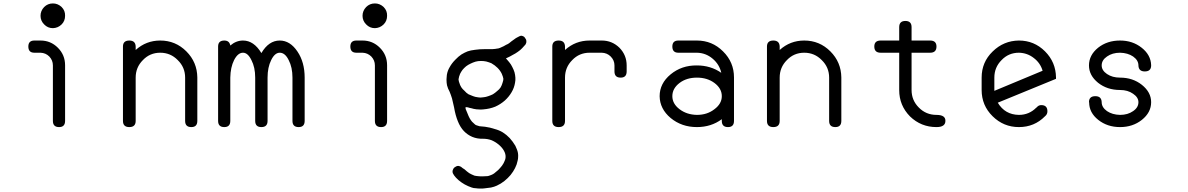

<svg xmlns="http://www.w3.org/2000/svg" viewBox="-20 -740 6915 1118"><path d="M359 -36V-180V-252V-359V-360C359 -400 345 -434 317 -462C289 -490 255.3 -504 216 -504H180C156.7 -504 145 -492.3 145 -469C145 -445 156.7 -433 180 -433H216C236 -432.3 253 -425 267 -411C281 -396.3 288 -379 288 -359V-252V-180V-36C288 -12 300 0 324 0C347.3 0 359 -12 359 -36ZM288 -720C268 -720 251 -713 237 -699C223 -684.3 216 -667.3 216 -648C216 -628.7 223 -612 237 -598C251 -583.3 268 -576 288 -576C308 -576.7 325 -584 339 -598C352.3 -611.3 359 -628 359 -648C359.7 -668 353 -685 339 -699C324.3 -713 307.3 -720 288 -720Z M1129 -36V-288V-289C1128.3 -348.3 1107 -399 1065 -441C1023 -483 972.3 -504 913 -504C858.3 -504 810.7 -485.7 770 -449V-469C769.3 -492.3 757 -504 733 -504C708.3 -504 696 -492.3 696 -469V-188V-100V-36C696 -12 708.3 0 733 0C757.7 0 770 -12 770 -36V-288C770 -328 784 -362 812 -390C839.3 -418.7 873 -433 913 -433C953 -433 987 -418.7 1015 -390C1043.7 -362 1058 -328 1058 -288V-36C1058 -12 1070 0 1094 0C1117.3 0 1129 -12 1129 -36Z M1754 -36V-288C1754 -348 1740 -398.7 1712 -440C1683.3 -482.7 1649 -504 1609 -504C1566.3 -504 1530.7 -479.7 1502 -431C1472.7 -479.7 1437 -504 1395 -504C1368.3 -504 1343.7 -494.3 1321 -475C1317.7 -494.3 1306 -504 1286 -504C1262 -504 1250 -492.3 1250 -469V-395V-351V-288V-216V-36C1250 -12 1262 0 1286 0C1309.3 0 1321 -12 1321 -36V-216V-288C1321.7 -328 1329 -362 1343 -390C1357.7 -418.7 1375 -433 1395 -433C1413.7 -433 1430 -418.7 1444 -390C1458.7 -362 1466 -328 1466 -288V-36C1466 -12 1478 0 1502 0C1526 0 1538 -12 1538 -36V-288C1538 -328 1545 -362 1559 -390C1573 -418.7 1589.7 -433 1609 -433C1629.7 -433 1647 -418.7 1661 -390C1675.7 -362 1683 -328 1683 -288V-36C1683 -12 1695 0 1719 0C1742.3 0 1754 -12 1754 -36Z M2234 -36V-180V-252V-359V-360C2234 -400 2220 -434 2192 -462C2164 -490 2130.3 -504 2091 -504H2055C2031.7 -504 2020 -492.3 2020 -469C2020 -445 2031.7 -433 2055 -433H2091C2111 -432.3 2128 -425 2142 -411C2156 -396.3 2163 -379 2163 -359V-252V-180V-36C2163 -12 2175 0 2199 0C2222.3 0 2234 -12 2234 -36ZM2163 -720C2143 -720 2126 -713 2112 -699C2098 -684.3 2091 -667.3 2091 -648C2091 -628.7 2098 -612 2112 -598C2126 -583.3 2143 -576 2163 -576C2183 -576.7 2200 -584 2214 -598C2227.3 -611.3 2234 -628 2234 -648C2234.7 -668 2228 -685 2214 -699C2199.3 -713 2182.3 -720 2163 -720Z M2727 352C2713 347.3 2699.3 341.3 2686 334C2674 327.3 2662 319 2650 309C2638.7 299 2630 289.7 2624 281C2618 273 2615 265.7 2615 259C2615 254.3 2616 250.3 2618 247C2619.3 243 2621.7 239.3 2625 236C2628.3 233.3 2632 231 2636 229C2640 227 2644 226 2648 226C2649.3 226 2651.3 226.3 2654 227C2656.7 227.7 2660 229 2664 231L2674 239C2677.3 241 2681 243.3 2685 246C2694.3 254.7 2703.3 262 2712 268C2720 272.7 2727.3 276.3 2734 279C2739.3 282.3 2746.7 284.3 2756 285C2765.3 286.3 2775.7 287 2787 287C2795.7 287 2803.3 286.7 2810 286C2816.7 286 2822 285.3 2826 284C2829.3 283.3 2834 281.7 2840 279C2845.3 277 2851 274 2857 270C2865 264 2873 257.3 2881 250C2888.3 242.7 2895.7 234.3 2903 225C2909.7 215.7 2914.7 206.7 2918 198C2922 190 2924 182.3 2924 175C2924.7 162.3 2921.3 149.7 2914 137C2907.3 125 2897.3 113.3 2884 102C2870 90.7 2855.7 82 2841 76C2825.7 70.7 2810 68 2794 68C2770.7 68.7 2749.3 65 2730 57C2711.3 49 2695 37.7 2681 23C2667 8.3 2655.3 -10.7 2646 -34C2636.7 -56.7 2629.3 -83.7 2624 -115L2618 -141C2616 -149 2614 -157.7 2612 -167C2609.3 -174.3 2607 -181.3 2605 -188C2602.3 -194.7 2600 -200.7 2598 -206C2591.3 -218 2586.3 -230.3 2583 -243C2581 -253 2580 -263.3 2580 -274V-279C2580 -283.7 2580.3 -288 2581 -292C2581 -296 2581.3 -300 2582 -304C2584.7 -320.7 2590.3 -336 2599 -350C2607 -364.7 2618 -379 2632 -393C2643.3 -405 2655 -415 2667 -423C2679 -430.3 2691 -436.3 2703 -441C2714.3 -445 2728.7 -448 2746 -450C2763.3 -452.7 2783.7 -454 2807 -454H2849C2860.3 -454.7 2868.7 -455.7 2874 -457C2878.7 -457 2884.3 -458.3 2891 -461C2897.7 -463.7 2905 -467 2913 -471C2917 -473 2921.7 -475.7 2927 -479C2932.3 -481 2938 -484 2944 -488C2949.3 -492.7 2954.3 -496.7 2959 -500C2964.3 -503.3 2969 -506.7 2973 -510C2976.3 -512.7 2980 -515.3 2984 -518C2988 -520 2992.3 -522.3 2997 -525C3000.3 -527 3003.7 -528.7 3007 -530C3009.7 -531.3 3012 -532 3014 -532C3018 -532 3022 -531 3026 -529C3030 -527.7 3033.3 -525 3036 -521C3038.7 -517.7 3041 -514 3043 -510C3044.3 -506.7 3045 -503 3045 -499C3045.7 -493.7 3044 -487.7 3040 -481C3035.3 -475 3029 -468 3021 -460C3013.7 -452 3005 -444.7 2995 -438C2985.7 -431.3 2975.7 -425.3 2965 -420C2961 -417.3 2955.7 -414.3 2949 -411C2942.3 -407.7 2934.7 -404 2926 -400C2928 -398 2930.7 -395 2934 -391C2937.3 -387 2941 -382.7 2945 -378C2952.3 -369.3 2958.3 -360 2963 -350C2968.3 -340 2972.7 -329.7 2976 -319C2978.7 -309 2980.3 -298.7 2981 -288C2981.7 -278 2981 -268 2979 -258C2975.7 -238 2969 -219.7 2959 -203C2949 -185.7 2936 -169.7 2920 -155C2903.3 -140.3 2884.7 -128.3 2864 -119C2842.7 -110.3 2819.3 -105 2794 -103C2789.3 -102.3 2784.3 -102 2779 -102C2773 -102 2767.7 -102.3 2763 -103C2757 -103 2751 -103.7 2745 -105C2739 -105.7 2733.3 -107 2728 -109C2722.7 -110.3 2718 -111.3 2714 -112C2710.7 -113.3 2707.3 -114.3 2704 -115C2700 -115.7 2697 -116 2695 -116H2692C2690 -114 2690 -110 2692 -104C2694 -98.7 2697.3 -90.7 2702 -80C2706 -69.3 2710.3 -59.7 2715 -51C2719.7 -43 2724.3 -36.3 2729 -31C2734.3 -25.7 2739.3 -21 2744 -17C2748 -13 2752 -10.7 2756 -10C2758.7 -8.7 2764 -7 2772 -5C2780 -3.7 2790.7 -2.7 2804 -2C2824 0.7 2842.7 5 2860 11C2878 15.7 2894 22.3 2908 31C2922 39.7 2935.3 50.7 2948 64C2960 77.3 2971 92.3 2981 109C2984.3 116.3 2987.3 123.3 2990 130C2992.7 136.7 2994.7 143.7 2996 151C2997.3 159 2997.7 166.7 2997 174C2997 181.3 2996 188.7 2994 196C2991.3 210.7 2986.3 225 2979 239C2972.3 252.3 2963.7 265.7 2953 279C2942.3 291.7 2930.3 303.3 2917 314C2903.7 324.7 2889 333.7 2873 341C2863 345.7 2851.7 349.3 2839 352C2826.3 354 2813 355.7 2799 357C2795 357.7 2791.3 358 2788 358H2777C2767.7 358 2758.7 357.3 2750 356C2742 356 2734.3 354.7 2727 352ZM2823 -180C2833 -183.3 2842 -187 2850 -191C2858.7 -196.3 2867 -202.7 2875 -210C2883 -216 2889.7 -223 2895 -231C2899.7 -239 2903.3 -247.7 2906 -257L2910 -271C2910.7 -274.3 2911 -277.3 2911 -280V-282C2910.3 -285.3 2909.3 -289.3 2908 -294C2906.7 -298.7 2904.7 -304 2902 -310C2896 -322.7 2887.7 -334.3 2877 -345C2867 -355 2855 -364 2841 -372C2831 -376 2821 -379.3 2811 -382C2801 -384 2791 -385 2781 -385C2775.7 -385 2770 -384.7 2764 -384C2759.3 -382.7 2754.3 -381.7 2749 -381C2738.3 -377.7 2728.3 -373.7 2719 -369C2710.3 -365 2702 -360 2694 -354C2686 -347.3 2679 -340.3 2673 -333C2667.7 -325.7 2663 -318 2659 -310C2656.3 -303.3 2654.3 -297.7 2653 -293C2651.7 -288.3 2651 -284.7 2651 -282C2650.3 -282 2650 -281.7 2650 -281V-280V-279C2650 -277 2650.3 -274.3 2651 -271C2651.7 -266.3 2653 -261.7 2655 -257C2657 -249 2660.7 -240.7 2666 -232C2670.7 -224.7 2677 -217.7 2685 -211C2691.7 -203 2699.3 -196.3 2708 -191C2716.7 -187 2725.7 -183.3 2735 -180C2743.7 -176.7 2751.7 -174.7 2759 -174C2766.3 -172.7 2773 -172 2779 -172C2784.3 -172 2790.7 -172.7 2798 -174C2805.3 -174.7 2813.7 -176.7 2823 -180Z M3270 -36V-288C3270 -328 3284 -362 3312 -390C3339.3 -418.7 3373 -433 3413 -433H3484C3504.7 -432.3 3522 -425 3536 -411C3550.7 -396.3 3558 -379 3558 -359V-324C3558 -300 3570 -288 3594 -288C3617.3 -288 3629 -300 3629 -324V-359C3629 -399 3615 -433.3 3587 -462C3558.3 -490 3524 -504 3484 -504H3413C3358.3 -504 3310.7 -485.7 3270 -449V-469C3269.3 -492.3 3257 -504 3233 -504C3208.3 -504 3196 -492.3 3196 -469V-342V-288V-84V-36C3196 -12 3208.3 0 3233 0C3257.7 0 3270 -12 3270 -36Z M4038 -288C4078 -288 4112 -277.7 4140 -257C4168.7 -235.7 4183 -210 4183 -180C4183 -150.7 4168.7 -125.3 4140 -104C4112 -82 4078 -71 4038 -71C3998.7 -71.7 3965 -82.7 3937 -104C3909 -125.3 3895 -150.7 3895 -180C3895 -210 3909 -235.7 3937 -257C3964.3 -277.7 3998 -288 4038 -288ZM4254 -289C4254 -348.3 4232.7 -399 4190 -441C4148 -483 4097.3 -504 4038 -504H3930C3906.7 -504 3895 -492.3 3895 -469C3895 -445 3906.7 -433 3930 -433H4038C4072.7 -432.3 4103.3 -420.7 4130 -398C4156 -376 4172.7 -348.7 4180 -316C4138.7 -344.7 4091.3 -359 4038 -359C3978.7 -359.7 3927.7 -342.3 3885 -307C3842.3 -271.7 3821 -229.3 3821 -180C3821.7 -130.7 3843 -88.3 3885 -53C3927.7 -17.7 3978.7 0 4038 0C4093.3 0 4141.7 -15.3 4183 -46V-36C4183 -12 4195 0 4219 0C4242.3 0 4254 -12 4254 -36V-108V-180V-252V-288Z M4879 -36V-288V-289C4878.3 -348.3 4857 -399 4815 -441C4773 -483 4722.3 -504 4663 -504C4608.3 -504 4560.7 -485.7 4520 -449V-469C4519.3 -492.3 4507 -504 4483 -504C4458.3 -504 4446 -492.3 4446 -469V-188V-100V-36C4446 -12 4458.3 0 4483 0C4507.7 0 4520 -12 4520 -36V-288C4520 -328 4534 -362 4562 -390C4589.3 -418.7 4623 -433 4663 -433C4703 -433 4737 -418.7 4765 -390C4793.7 -362 4808 -328 4808 -288V-36C4808 -12 4820 0 4844 0C4867.3 0 4879 -12 4879 -36Z M5216 -215C5216 -155.7 5237 -104.7 5279 -62C5321.7 -20.7 5373 0 5433 0C5467.7 0 5485 -12 5485 -36C5485.7 -59.3 5468.3 -71 5433 -71C5392.3 -71 5358 -85.3 5330 -114C5302 -142 5288 -176 5288 -216V-396V-433H5396C5420.7 -433 5433 -445 5433 -469C5433 -492.3 5420.7 -504 5396 -504H5288V-582C5288 -606 5276 -618 5252 -618C5228 -618 5216 -606 5216 -582V-504H5108C5083.3 -504 5071 -492.3 5071 -469C5071 -445 5083.3 -433 5108 -433H5216V-396V-216Z M5696 -216C5696 -156 5717.3 -105 5760 -63C5802.7 -21 5853.7 0 5913 0C5973 0 6023.7 -21 6065 -63C6074.3 -70.3 6079 -80 6079 -92C6079 -116 6067 -128 6043 -128C6032.3 -128 6023.3 -123.3 6016 -114H6015C5987 -85.3 5953 -71 5913 -71C5859 -71.7 5818 -95.3 5790 -142C5940.7 -203.3 6053.7 -249.7 6129 -281V-288V-289C6128.3 -348.3 6107 -399 6065 -441C6023 -483 5972.3 -504 5913 -504C5853.7 -503.3 5802.7 -482 5760 -440C5717.3 -398.7 5696 -348 5696 -288V-251V-229ZM6051 -328C5925.7 -276 5832 -237 5770 -211V-213V-216V-288C5770 -328 5784 -362 5812 -390C5839.3 -418.7 5873 -433 5913 -433C5945.7 -432.3 5974.7 -422 6000 -402C6025.3 -382.7 6042.3 -358 6051 -328Z M6502 -216C6532 -216 6557.3 -208.7 6578 -194C6598.7 -180 6609 -163.7 6609 -145C6609 -124.3 6598.7 -107 6578 -93C6557.3 -78.3 6532 -71 6502 -71C6472 -71.7 6446.7 -79 6426 -93C6405.3 -107.7 6395 -125 6395 -145C6394.3 -168.3 6382 -180 6358 -180C6333.3 -180 6321 -168.3 6321 -145C6321 -144.3 6321.3 -144 6322 -144C6322 -104 6339.7 -70 6375 -42C6410.3 -14 6452.7 0 6502 0C6551.3 0 6593.7 -14 6629 -42C6665 -70.7 6683 -105 6683 -145C6683 -183.7 6665 -217.3 6629 -246C6593.7 -274 6551.3 -288 6502 -288C6472 -288 6446.7 -295 6426 -309C6405.3 -323 6395 -339.7 6395 -359C6395 -379.7 6405.3 -397 6426 -411C6446.7 -425.7 6472 -433 6502 -433C6532 -432.3 6557.3 -425 6578 -411C6598.7 -396.3 6609 -379 6609 -359C6609.7 -335.7 6622 -324 6646 -324C6670.7 -324 6683 -335.7 6683 -359V-360V-361C6681.7 -400.3 6663.3 -434 6628 -462C6592.7 -490 6550.7 -504 6502 -504C6452 -504 6409.3 -490 6374 -462C6338.7 -433.3 6321 -399 6321 -359C6321 -320.3 6338.7 -286.7 6374 -258C6409.3 -230 6452 -216 6502 -216Z"/></svg>

Font: Semi-Coder
Style: Regular
Weight: 400
Version: 0.1000